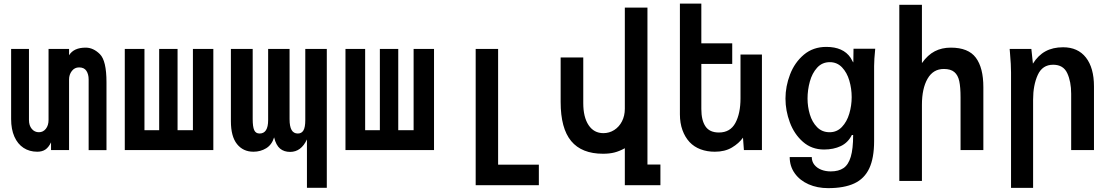

<svg xmlns="http://www.w3.org/2000/svg" viewBox="-20 -816 6040 1044"><path d="M40.5 -168.5V-550H137.5V-163.5Q137.5 -133.5 152.8 -115.2Q168 -97 191.5 -97Q214.5 -97 229.2 -115.5Q244 -134 244 -164V-550H355.5V-515.5Q381 -557 446 -557Q487.5 -557 523.2 -521.5Q559 -486 559 -369V0.5H462V-384Q462 -412 449.8 -430.8Q437.5 -449.5 410 -449.5Q385.5 -449.5 370.5 -429.8Q355.5 -410 355.5 -384V0H257.5V-42Q244.5 -15 227 -3Q209.5 9 182.5 9Q140 9 108 -12Q76 -33 58.2 -73Q40.5 -113 40.5 -168.5Z M1140 0H658.5V-550H765.5V-108H845.5V-550H945.5V-108H1029V-550H1140Z M1757 205H1649V-58Q1617.5 10 1557.5 10Q1524.5 10 1502.8 -8Q1481 -26 1470.5 -69Q1458 -28.5 1427.2 -9.8Q1396.5 9 1358 9Q1302 9 1268.8 -32.5Q1235.5 -74 1235.5 -157V-550H1354V-168Q1354 -127 1362.2 -108.5Q1370.5 -90 1391.5 -90Q1438 -90 1438 -163V-550H1554.5V-168Q1554.5 -128.5 1565.5 -109.2Q1576.5 -90 1599.5 -90Q1620 -90 1630 -107Q1640 -124 1640 -163V-550H1757Z M2340 0H1858.5V-550H1965.5V-108H2045.5V-550H2145.5V-108H2229V-550H2340Z M2566.5 -550H2688.5V79.5H2910V191H2566.5Z M3259 20Q3143 20 3085.8 -49Q3028.5 -118 3028.5 -261.5V-503.5H3151.5V-255Q3151.5 -179 3180.5 -135.5Q3209.5 -92 3261 -92Q3293 -92 3319.8 -109Q3346.5 -126 3362 -156.2Q3377.5 -186.5 3377.5 -224.5V-774.5H3500.5V78.5H3571V191H3377.5V-10Q3348.5 6 3321.5 13Q3294.5 20 3259 20Z M3729.5 -43.5Q3704.5 -70.5 3690.8 -108.8Q3677 -147 3677 -194.5V-796.5H3793.5V-580.5H3961.5V-468.5H3793.5V-223.5Q3793.5 -162 3816 -128.8Q3838.5 -95.5 3889 -95.5Q3950.5 -95.5 3978.5 -147.2Q4006.5 -199 4006.5 -281.5V-519.5H4123V0H4025L4020 -67.5Q3998 -36.5 3959.8 -13.8Q3921.5 9 3867 9Q3824.5 9 3789.2 -4.2Q3754 -17.5 3729.5 -43.5Z M4274 38H4394Q4394 62 4408 79.8Q4422 97.5 4445.5 106.8Q4469 116 4497 116Q4540 116 4566.5 98Q4593 80 4606 36.8Q4619 -6.5 4619 -82H4612Q4591 -40 4551.5 -21.5Q4512 -3 4461 -3Q4393.5 -3 4346 -44.8Q4298.5 -86.5 4274.8 -150.5Q4251 -214.5 4251 -280Q4251 -346.5 4276 -411.5Q4301 -476.5 4351.2 -518.8Q4401.5 -561 4473 -561Q4565 -561 4605 -502L4610 -493Q4613.5 -486.5 4616.8 -480.8Q4620 -475 4620 -478L4621 -551H4739Q4733 -491 4733 -457V-49Q4733 43 4706.8 99.2Q4680.5 155.5 4625.5 181.2Q4570.5 207 4483 207Q4424 207 4376.5 186Q4329 165 4301.5 126.5Q4274 88 4274 38ZM4611 -288Q4611 -334 4598.2 -377.8Q4585.5 -421.5 4558.5 -449.8Q4531.5 -478 4492 -478Q4450.5 -478 4423.2 -448Q4396 -418 4383.5 -372.5Q4371 -327 4371 -280Q4371 -236 4383.5 -194Q4396 -152 4423 -124.5Q4450 -97 4491 -97Q4530.5 -97 4557.8 -125.5Q4585 -154 4598 -198Q4611 -242 4611 -288Z M4870 -790H4993V-473Q5024.5 -517.5 5062.8 -537.2Q5101 -557 5150 -557Q5245.5 -557 5286.2 -502.2Q5327 -447.5 5327 -342V0H5203V-287Q5203 -342 5196 -374.8Q5189 -407.5 5169.2 -424.2Q5149.5 -441 5112 -441Q5054 -441 5023.5 -387.8Q4993 -334.5 4993 -246V168H4870Z M5472 -525.5 5470 -550H5588L5596.5 -470Q5624.5 -515 5664.8 -537Q5705 -559 5760.5 -559Q5841 -559 5884.8 -503Q5928.5 -447 5928.5 -346V0H5804.5V-306Q5804.5 -372 5783.2 -418Q5762 -464 5706.5 -464Q5648 -464 5622.8 -408.5Q5597.5 -353 5597.5 -274V205.5H5477.5V-422Q5477.5 -464 5472 -525.5Z"/></svg>

Font: JuliaMono
Style: Bold
Weight: 700
Monospace: yes
Designer: cormullion
Foundry: corm
Version: Version 0.055; ttfautohint (v1.8.4)